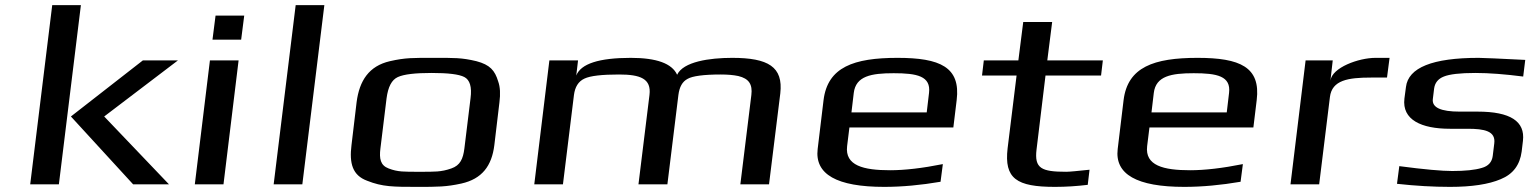

<svg xmlns="http://www.w3.org/2000/svg" viewBox="-20 -720 6006 750"><path d="M640 0 387 -265 675 -484H538L257 -265L500 0ZM210 0 296 -700H184L98 0Z M922 -565 934 -659H822L810 -565ZM853 0 912 -484H800L741 0Z M1161 0 1247 -700H1135L1049 0Z M1931 -321C1935 -353 1934 -380 1926 -402C1913 -445 1894 -467 1841 -481C1783 -495 1753 -494 1674 -494C1595 -494 1564 -495 1503 -481C1421 -462 1384 -405 1373 -321L1353 -153C1344 -82 1357 -35 1414 -14C1474 10 1516 10 1612 10C1688 10 1723 10 1782 -3C1863 -21 1901 -72 1911 -153ZM1794 -140C1789 -100 1778 -74 1743 -62C1703 -48 1678 -49 1619 -49C1559 -49 1534 -48 1498 -62C1466 -74 1461 -100 1466 -140L1490 -336C1496 -381 1510 -408 1534 -419C1558 -430 1602 -435 1666 -435C1730 -435 1773 -430 1794 -419C1815 -408 1824 -381 1818 -336Z M2840 -494C2751 -494 2649 -479 2625 -428C2605 -472 2545 -494 2444 -494C2320 -494 2249 -471 2231 -425L2238 -484H2126L2067 0H2179L2222 -349C2226 -380 2239 -402 2263 -413C2286 -424 2332 -429 2398 -429C2481 -429 2525 -413 2517 -349L2474 0H2587L2630 -349C2634 -380 2645 -401 2666 -412C2685 -423 2729 -429 2795 -429C2823 -429 2845 -427 2864 -423C2906 -413 2920 -390 2915 -349L2872 0H2984L3028 -355C3040 -459 2981 -494 2840 -494Z M3486 -494C3315 -494 3213 -458 3197 -329L3174 -138C3162 -39 3249 10 3434 10C3504 10 3578 3 3654 -10L3663 -79C3583 -63 3514 -55 3457 -55C3353 -55 3280 -73 3289 -149L3298 -222H3704L3717 -329C3733 -458 3652 -494 3486 -494ZM3471 -434C3562 -434 3617 -423 3609 -357L3600 -281H3306L3315 -357C3323 -423 3383 -434 3471 -434Z M4029 -136 4064 -425H4281L4288 -484H4071L4090 -634H3977L3958 -484H3823L3816 -425H3951L3916 -141C3902 -22 3951 10 4101 10C4145 10 4188 7 4229 2L4236 -57C4188 -52 4158 -49 4145 -49C4048 -49 4020 -62 4029 -136Z M4658 -494C4487 -494 4385 -458 4369 -329L4346 -138C4334 -39 4421 10 4606 10C4676 10 4750 3 4826 -10L4835 -79C4755 -63 4686 -55 4629 -55C4525 -55 4452 -73 4461 -149L4470 -222H4876L4889 -329C4905 -458 4824 -494 4658 -494ZM4643 -434C4734 -434 4789 -423 4781 -357L4772 -281H4478L4487 -357C4495 -423 4555 -434 4643 -434Z M5177 -405 5186 -484H5080L5021 0H5133L5175 -341C5183 -407 5246 -417 5335 -417H5398L5408 -494H5353C5287 -494 5183 -456 5177 -405Z M5644 -217H5713C5779 -217 5823 -208 5817 -160L5811 -111C5808 -87 5794 -71 5768 -64C5742 -56 5703 -52 5653 -52C5613 -52 5544 -58 5446 -71L5437 -2C5509 6 5579 10 5644 10C5729 10 5795 0 5842 -20C5891 -40 5917 -76 5924 -128L5929 -170C5938 -246 5880 -284 5752 -284H5682C5608 -284 5573 -300 5577 -333L5582 -374C5585 -396 5597 -412 5620 -421C5642 -430 5683 -435 5743 -435C5797 -435 5860 -430 5930 -421L5938 -486C5836 -491 5776 -494 5756 -494C5576 -494 5481 -456 5472 -380L5466 -335C5456 -252 5532 -217 5644 -217Z"/></svg>

Font: Gamestation Extended
Style: Italic
Weight: 400
Width: 7
Designer: Jonas Hecksher
Foundry: Jonas Hecksher, Playtypeª, e-types AS
Version: Version 1.003